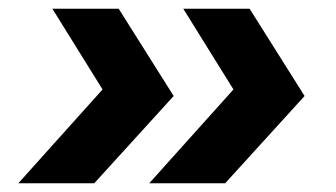

<svg xmlns="http://www.w3.org/2000/svg" viewBox="-20 -489 769 440"><path d="M322 -69 515 -284 400 -469H552L678 -269L496 -69ZM22 -69 215 -284 100 -469H252L378 -269L196 -69Z"/></svg>

Font: Plus Jakarta Sans ExtraBold
Style: Italic
Weight: 800
Italic angle: -8°
Designer: Gumpita Rahayu
Foundry: Tokotype
Version: Version 2.071; ttfautohint (v1.8.4.7-5d5b);gftools[0.9.29]